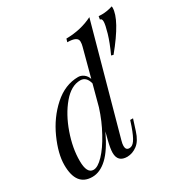

<svg xmlns="http://www.w3.org/2000/svg" viewBox="-182 -945 1073 1110"><g transform="rotate(-30 354.5 -390.5)"><path d="M101.1 -102.5Q101.1 -18.6 145 -18.1Q173.8 -17.6 212.9 -58.6Q252 -99.6 289.1 -168Q327.1 -236.3 352.1 -315.4L389.2 -454.1Q376.5 -504.9 335.9 -504.9Q275.4 -504.9 221.2 -440.4Q167 -376 133.8 -281.2Q100.6 -186.5 101.1 -102.5ZM119.1 14.2Q12.2 14.2 12.2 -126.5Q12.2 -201.2 55.7 -297.9Q99.1 -394.5 173.3 -460.9Q247.6 -527.3 335 -527.8Q354.5 -527.8 371.6 -515.1Q388.7 -502.4 396 -480L445.8 -667Q450.2 -682.6 450.2 -698.2Q450.2 -732.9 381.8 -732.9L388.2 -753.9Q485.8 -754.9 564.9 -794.9L369.1 -85Q363.3 -64.9 363.3 -50.8Q363.3 -22.9 387.2 -22.9Q407.2 -22.5 423.8 -45.9Q440.4 -69.3 460 -125L472.2 -162.1H491.2L467.8 -88.9Q450.2 -33.2 418.9 -9.8Q387.7 13.7 352.1 14.2Q289.1 14.2 289.1 -48.3Q289.1 -75.2 301.8 -126L314.9 -176.3Q267.6 -75.7 219.2 -30.8Q170.9 14.2 119.1 14.2ZM709 -775.9Q709 -696.8 577.1 -536.1L563 -540Q593.8 -606.9 608.9 -658.7Q624 -710.9 624 -731.4Q624 -752 610.8 -752L614.3 -772.9L635.3 -772Q671.4 -772 708 -784.2Q709 -782.2 709 -775.9Z"/></g></svg>

Font: PlayfairDisplay-Italic
Style: Italic
Weight: 400
Italic angle: -14°
Designer: Claus Eggers Sørensen
Foundry: Claus Eggers Sørensen
Version: Version 1.002;PS 001.002;hotconv 1.0.70;makeotf.lib2.5.58329